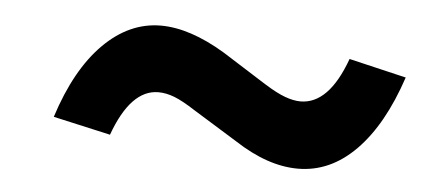

<svg xmlns="http://www.w3.org/2000/svg" viewBox="-29 -519 659 297"><g transform="rotate(5 300.0 -371.0)"><path d="M147 -297 58 -317Q82 -392 122 -432Q162 -472 211 -472Q256 -472 311 -439L379 -396Q398 -384 411.5 -379Q425 -374 436 -374Q480 -374 506 -446L595 -425Q570 -350 530.5 -310Q491 -270 441 -270Q394 -270 342 -304L274 -346Q254 -359 241 -364Q228 -369 216 -369Q173 -369 147 -297Z"/></g></svg>

Font: Red Hat Display
Style: Bold Italic
Weight: 700
Italic angle: -12°
Designer: Pentagram, MCKL
Foundry: Pentagram, MCKL
Version: Version 1.023; ttfautohint (v1.8.3)